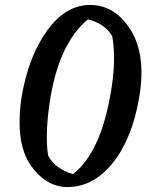

<svg xmlns="http://www.w3.org/2000/svg" viewBox="-20 -752 615 775"><path d="M335 -674Q223 -581 185 -366Q160 -217 174 -125Q199 -73 274 -49Q328 -90 367 -171.5Q406 -253 428 -382.5Q450 -512 433 -606Q404 -656 335 -674ZM252 3Q167 3 105 -83Q40 -175 67 -360Q95 -525 170.5 -629Q246 -733 345.5 -732Q445 -731 507.5 -631Q570 -531 542.5 -363Q515 -195 436.5 -96Q358 3 252 3Z"/></svg>

Font: Tillana Medium
Style: Regular
Weight: 500
Designer: Lipi Raval (Devanagari, Latin), Jonny Pinhorn (Latin)
Foundry: Indian Type Foundry
Version: Version 2.003;PS 1.0;hotconv 1.0.79;makeotf.lib2.5.61930; tt